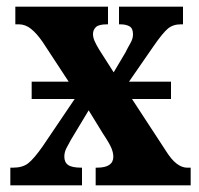

<svg xmlns="http://www.w3.org/2000/svg" viewBox="-20 -556 598 576"><path d="M11 0V-53H19Q48 -53 65 -66.5Q82 -80 108 -117L204 -259H75V-311H186L108 -430Q90 -456 73 -469.5Q56 -483 37 -483H26V-536H304V-483H301Q276 -483 267.5 -474.5Q259 -466 259 -454Q259 -444 263.5 -433.5Q268 -423 277 -408L321 -339L356 -398Q364 -414 371.5 -427Q379 -440 379 -453Q379 -471 368.5 -477Q358 -483 341 -483H337V-536H529V-483H522Q499 -483 483.5 -470Q468 -457 441 -418L367 -311H493V-259H376L476 -106Q494 -77 510 -65Q526 -53 541 -53H552V0H267V-53H271Q320 -53 320 -86Q320 -97 314.5 -111Q309 -125 289 -155L246 -225L193 -137Q185 -123 179 -111Q173 -99 173 -86Q173 -69 184.5 -61Q196 -53 224 -53H226V0Z"/></svg>

Font: Noto Serif ExtraCondensed ExtraBold
Style: Regular
Weight: 800
Width: 2
Designer: Monotype Design Team
Foundry: Monotype Imaging Inc.
Version: Version 2.013; ttfautohint (v1.8.4.7-5d5b)